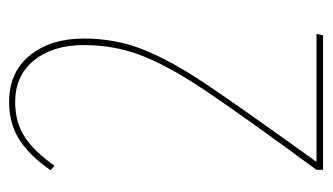

<svg xmlns="http://www.w3.org/2000/svg" viewBox="-170 -542 712 411"><g transform="rotate(-90 185.5 -336.0)"><path d="M309 -512Q309 -445 286 -386.5Q263 -328 215.5 -256.5Q168 -185 45 -14H319L316 0H28V-14Q149 -179 200 -255.5Q251 -332 273 -389.5Q295 -447 295 -512Q295 -578 262.5 -618.5Q230 -659 173 -659Q129 -659 97.5 -638Q66 -617 37 -575L27 -583Q58 -628 92.5 -650Q127 -672 173 -672Q237 -672 273 -627.5Q309 -583 309 -512Z"/></g></svg>

Font: Fira Sans Compressed Hair
Style: Regular
Weight: 100
Width: 1
Designer: bBox Type GmbH & Carrois Corporate GbR & Edenspiekermann AG
Foundry: bBox Type GmbH & Carrois Corporate GbR & Edenspiekermann AG
Version: Version 4.301